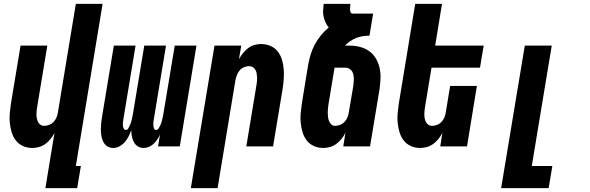

<svg xmlns="http://www.w3.org/2000/svg" viewBox="-20 -755 3040 990"><path d="M214 215 261 -70Q253 -54 241 -39Q229 -24 214 -13Q199 -2 181.5 3Q164 8 147 8Q121 8 98.5 -2Q76 -12 61.5 -31Q47 -50 40 -73.5Q33 -97 30.5 -122Q28 -147 30.5 -173Q33 -199 37 -225L86 -520H224L172 -206Q170 -195 169 -185Q168 -175 168 -164.5Q168 -154 170 -144Q172 -134 176.5 -125.5Q181 -117 189 -111.5Q197 -106 208 -106Q221 -106 234.5 -111.5Q248 -117 257.5 -127.5Q267 -138 272 -151Q277 -164 279 -178L371 -735H509L371 101H397L378 215Z M564 8Q547 8 533.5 -0.5Q520 -9 513 -23Q506 -37 503 -53Q500 -69 500 -85.5Q500 -102 501.5 -118.5Q503 -135 506 -152L567 -520H679L615 -133Q614 -126 613.5 -119Q613 -112 614 -105Q615 -98 618.5 -91.5Q622 -85 629 -85Q637 -85 641.5 -93Q646 -101 649.5 -108.5Q653 -116 655.5 -124Q658 -132 659.5 -139.5Q661 -147 663 -155Q665 -163 666 -171L724 -520H836L772 -133Q771 -126 770.5 -119Q770 -112 771 -105Q772 -98 775 -91.5Q778 -85 786 -85Q793 -85 798 -93Q803 -101 806.5 -108.5Q810 -116 812.5 -124Q815 -132 816.5 -139.5Q818 -147 820 -155Q822 -163 823 -171L881 -520H993L907 0H795L805 -61Q799 -48 791 -36Q783 -24 772 -13.5Q761 -3 747.5 2.5Q734 8 720 8Q704 8 690.5 -0.5Q677 -9 670 -22.5Q663 -36 660 -52Q657 -68 657 -84Q651 -68 643.5 -52.5Q636 -37 624 -23Q612 -9 596 -0.5Q580 8 564 8Z M964 215 1086 -520H1224L1212 -450Q1221 -466 1233 -481Q1245 -496 1259.5 -507Q1274 -518 1291.5 -523Q1309 -528 1326 -528Q1352 -528 1375 -518Q1398 -508 1412.5 -489Q1427 -470 1434 -446.5Q1441 -423 1443 -398Q1445 -373 1443 -347Q1441 -321 1437 -295L1388 0H1250L1302 -314Q1304 -325 1305 -335Q1306 -345 1305.5 -355.5Q1305 -366 1303.5 -376Q1302 -386 1297 -394.5Q1292 -403 1284 -408.5Q1276 -414 1265 -414Q1252 -414 1238.5 -408.5Q1225 -403 1216 -392.5Q1207 -382 1202 -369Q1197 -356 1194 -342L1102 215Z M1647 8Q1621 8 1598.5 -2Q1576 -12 1561.5 -31Q1547 -50 1540 -73.5Q1533 -97 1530.5 -122Q1528 -147 1530.5 -173Q1533 -199 1537 -225L1569 -421Q1574 -448 1582 -474.5Q1590 -501 1603.5 -526Q1617 -551 1635 -573Q1653 -595 1675 -613Q1665 -625 1658.5 -639.5Q1652 -654 1648.5 -669.5Q1645 -685 1646 -701.5Q1647 -718 1649 -735H1787Q1786 -728 1785.5 -720.5Q1785 -713 1785 -706Q1785 -699 1787.5 -692Q1790 -685 1798 -685H1904L1885 -571Q1868 -571 1851 -568.5Q1834 -566 1817.5 -559.5Q1801 -553 1786 -543Q1771 -533 1759 -520H1780Q1808 -520 1834.5 -513.5Q1861 -507 1882.5 -492Q1904 -477 1917.5 -454.5Q1931 -432 1937 -406Q1943 -380 1942 -352Q1941 -324 1937 -295L1888 0H1750L1761 -70Q1753 -54 1741 -39Q1729 -24 1714 -13Q1699 -2 1681.5 3Q1664 8 1647 8ZM1708 -106Q1721 -106 1734.5 -111.5Q1748 -117 1757.5 -127.5Q1767 -138 1772 -151Q1777 -164 1779 -178L1802 -314Q1804 -329 1804.5 -344Q1805 -359 1801.5 -373Q1798 -387 1787 -396.5Q1776 -406 1761 -406H1705L1675 -225Q1673 -213 1671.5 -201Q1670 -189 1670 -177.5Q1670 -166 1671 -154.5Q1672 -143 1676 -132.5Q1680 -122 1688 -114Q1696 -106 1708 -106Z M2147 8Q2121 8 2098.5 -2Q2076 -12 2061.5 -31Q2047 -50 2040 -73.5Q2033 -97 2030.5 -122Q2028 -147 2030.5 -173Q2033 -199 2037 -225L2121 -735H2259L2224 -520H2474L2455 -406H2205L2172 -206Q2170 -195 2169 -185Q2168 -175 2168 -164.5Q2168 -154 2170 -144Q2172 -134 2176.5 -125.5Q2181 -117 2189 -111.5Q2197 -106 2208 -106Q2221 -106 2234.5 -111.5Q2248 -117 2257.5 -127.5Q2267 -138 2272 -151Q2277 -164 2279 -178L2301 -312H2439L2388 0H2250L2261 -70Q2253 -54 2241 -39Q2229 -24 2214 -13Q2199 -2 2181.5 3Q2164 8 2147 8Z M2564 215 2686 -520H2825L2722 101H2828L2809 215Z"/></svg>

Font: Iosevka Term Curly Heavy
Style: Italic
Weight: 900
Italic angle: -9°
Designer: Belleve Invis
Foundry: Belleve Invis
Version: Version 32.3.0